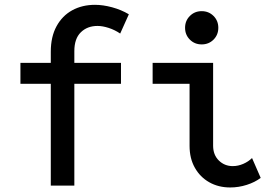

<svg xmlns="http://www.w3.org/2000/svg" viewBox="-20 -785 1165 812"><path d="M194.8 0V-566.4Q194.8 -629.4 219 -673.8Q243.2 -718.3 285.4 -741.5Q327.6 -764.6 381.8 -764.6Q415.5 -764.6 454.1 -754.2Q492.7 -743.7 524.9 -724.6L488.3 -643.1Q465.3 -658.7 439.5 -667Q413.6 -675.3 392.6 -675.3Q349.1 -675.3 321.8 -648.4Q294.4 -621.6 294.4 -568.8V0ZM66.4 -430.7V-519H491.7V-430.7ZM953.6 7.8Q903.8 7.8 865 -14.2Q826.2 -36.1 804 -75.7Q781.7 -115.2 781.7 -168V-519H881.3V-168.9Q881.3 -129.9 905.5 -106.2Q929.7 -82.5 964.4 -82.5Q986.8 -82.5 1008.8 -92Q1030.8 -101.6 1045.9 -116.7L1082.5 -32.7Q1058.1 -14.2 1023.7 -3.2Q989.3 7.8 953.6 7.8ZM625.5 -430.7V-519H881.3V-430.7ZM833 -597.2Q803.2 -597.2 783 -617.4Q762.7 -637.7 762.7 -667.5Q762.7 -697.3 783 -717.5Q803.2 -737.8 833 -737.8Q862.8 -737.8 883.1 -717.5Q903.3 -697.3 903.3 -667.5Q903.3 -637.7 883.1 -617.4Q862.8 -597.2 833 -597.2Z"/></svg>

Font: Reddit Mono Medium
Style: Regular
Weight: 500
Monospace: yes
Designer: Stephen Hutchings
Foundry: Reddit
Version: Version 1.014